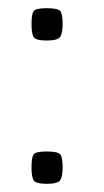

<svg xmlns="http://www.w3.org/2000/svg" viewBox="-20 -447 254 469"><path d="M94 -348Q66 -348 61.5 -357.5Q57 -367 57 -388Q57 -411 61.5 -419Q66 -427 94 -427Q123 -427 128 -419Q133 -411 133 -388Q133 -367 127.5 -357.5Q122 -348 94 -348ZM94 2Q66 2 61.5 -7.5Q57 -17 57 -38Q57 -61 61.5 -69Q66 -77 94 -77Q123 -77 128 -69Q133 -61 133 -38Q133 -17 127.5 -7.5Q122 2 94 2Z"/></svg>

Font: Smooch Sans
Style: Bold
Weight: 700
Designer: Robert E. Leuschke
Foundry: Robert E. Leuschke
Version: Version 1.010